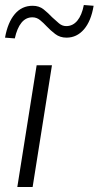

<svg xmlns="http://www.w3.org/2000/svg" viewBox="-27 -745 393 765"><path d="M42 0 119 -485H180L103 0ZM32 -592 -7 -595Q4 -656 32 -689Q60 -722 103 -722Q129 -722 147 -707.5Q165 -693 181 -676Q195 -663 208 -652Q221 -641 237 -641Q263 -641 281 -662.5Q299 -684 307 -725L346 -722Q336 -661 307.5 -628Q279 -595 238 -595Q212 -595 193 -609.5Q174 -624 159 -640Q146 -654 132.5 -665Q119 -676 102 -676Q76 -676 58.5 -654.5Q41 -633 32 -592Z"/></svg>

Font: Nunito Sans 12pt Light
Style: Italic
Weight: 300
Italic angle: -9°
Designer: Vernon Adams
Foundry: Vernon Adams
Version: Version 3.101;gftools[0.9.27]